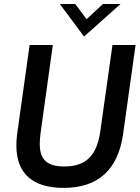

<svg xmlns="http://www.w3.org/2000/svg" viewBox="-20 -921 697 956"><path d="M297 14.5C467 14.5 567.5 -74 593 -254L655 -697H540L479.5 -268C463.5 -154.5 415 -92 300 -92C211 -92 178 -129.5 178 -204.5C178 -221 179.5 -240.5 182.5 -262L243 -697H127.5L65.5 -255C62.5 -234.5 61.5 -214.5 61.5 -196.5C61.5 -57.5 142 14.5 297 14.5ZM278 -901 398.5 -739 580 -901H492.5L411 -825.5L355 -901Z"/></svg>

Font: HK Grotesk SemiBold
Style: Italic
Weight: 600
Italic angle: -16°
Designer: Alfredo Marco Pradil
Foundry: Hanken Design Co.
Version: Version 3.001;FEAKit 1.0